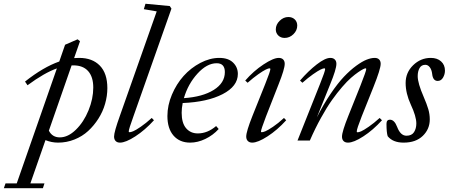

<svg xmlns="http://www.w3.org/2000/svg" viewBox="-140 -745 2380 1018"><path d="M168 11.2Q133.3 11.2 101.1 -2L21 227.5H95.7L87.4 252.9H-119.6L-110.8 227.5H-51.3L161.6 -382.3Q96.2 -359.4 5.9 -293L-7.3 -312.5Q89.4 -389.2 174.3 -418.9L205.1 -507.8L271.5 -536.6L284.2 -526.4L252.9 -437Q271.5 -438 279.8 -438Q349.6 -438 389.4 -397Q429.2 -356 429.2 -277.8Q429.2 -236.3 417.2 -194.6Q405.3 -152.8 381.8 -116Q358.4 -79.1 327.4 -50.5Q296.4 -22 254.9 -5.4Q213.4 11.2 168 11.2ZM249 -398.4H239.7L119.1 -52.2Q137.2 -16.6 177.2 -16.6Q220.7 -16.6 262.5 -57.4Q304.2 -98.1 329.3 -159.7Q354.5 -221.2 354.5 -280.8Q354.5 -337.4 327.4 -367.9Q300.3 -398.4 249 -398.4Z M496.1 11.2Q481.4 11.2 473.1 2.7Q464.8 -5.9 464.8 -21Q464.8 -45.4 495.6 -130.9L690.9 -684.6L622.6 -696.3L631.3 -725.1L760.3 -712.9L769 -699.2L567.4 -127.9Q542.5 -59.6 542.5 -47.9Q542.5 -43.9 546.9 -43.9Q553.2 -43.9 566.2 -49.1Q579.1 -54.2 606.2 -72.8Q633.3 -91.3 664.6 -119.6L676.3 -107.4Q628.9 -55.2 577.6 -22Q526.4 11.2 496.1 11.2Z M868.2 11.2Q812.5 11.2 780 -26.1Q747.6 -63.5 747.6 -129.9Q747.6 -186.5 771.5 -243.2Q795.4 -299.8 833.5 -342.3Q871.6 -384.8 922.1 -411.4Q972.7 -438 1022.9 -438Q1070.3 -438 1095.7 -413.3Q1121.1 -388.7 1121.1 -353Q1121.1 -287.6 1040.3 -245.8Q959.5 -204.1 828.6 -198.7Q823.2 -170.9 823.2 -147Q823.2 -92.3 846.9 -64.9Q870.6 -37.6 908.7 -37.6Q960.4 -37.6 1005.9 -76.7L1019.5 -61Q989.3 -27.8 948.7 -8.3Q908.2 11.2 868.2 11.2ZM1008.8 -409.7Q957 -409.7 907 -354.7Q856.9 -299.8 835 -224.6Q934.6 -231.4 993.4 -268.3Q1052.2 -305.2 1052.2 -362.8Q1052.2 -409.7 1008.8 -409.7Z M1369.1 -543.9Q1348.6 -543.9 1335.4 -556.9Q1322.3 -569.8 1322.3 -588.9Q1322.3 -614.7 1342.8 -634.8Q1363.3 -654.8 1388.7 -654.8Q1409.7 -654.8 1422.9 -642.1Q1436 -629.4 1436 -609.4Q1436 -583.5 1415.8 -563.7Q1395.5 -543.9 1369.1 -543.9ZM1197.3 11.2Q1182.6 11.2 1174.1 2.7Q1165.5 -5.9 1165.5 -21Q1165.5 -47.4 1198.7 -130.9L1266.1 -299.3Q1293.5 -367.7 1293.5 -378.9Q1293.5 -382.8 1289.1 -382.8Q1283.2 -382.8 1269.3 -376.2Q1255.4 -369.6 1229 -351.1Q1202.6 -332.5 1172.9 -306.2L1160.2 -317.9Q1204.1 -368.2 1256.8 -403.1Q1309.6 -438 1337.9 -438Q1353 -438 1361.3 -429.7Q1369.6 -421.4 1369.6 -406.7Q1369.6 -379.4 1336.9 -297.4L1270.5 -127.9Q1243.7 -57.6 1243.7 -47.9Q1243.7 -43.9 1247.6 -43.9Q1254.4 -43.9 1267.1 -49.1Q1279.8 -54.2 1307.1 -72.5Q1334.5 -90.8 1365.7 -119.6L1377.4 -107.4Q1330.1 -55.2 1278.6 -22Q1227.1 11.2 1197.3 11.2Z M1437.5 0 1556.6 -299.3Q1584 -367.7 1584 -378.9Q1584 -382.8 1579.6 -382.8Q1573.7 -382.8 1559.8 -376.2Q1545.9 -369.6 1519.5 -351.1Q1493.2 -332.5 1463.4 -306.2L1450.7 -317.9Q1494.6 -368.7 1539.3 -403.3Q1584 -438 1611.3 -438Q1626.5 -438 1635 -429.7Q1643.6 -421.4 1643.6 -406.7Q1643.6 -377.9 1610.4 -297.4L1540 -122.6Q1575.2 -191.9 1613 -247.8Q1650.9 -303.7 1683.8 -338.4Q1716.8 -373 1748.5 -396.2Q1780.3 -419.4 1804 -428.7Q1827.6 -438 1846.7 -438Q1861.8 -438 1870.1 -429.7Q1878.4 -421.4 1878.4 -406.7Q1878.4 -379.4 1840.3 -284.2L1777.8 -127.9Q1751.5 -61 1751.5 -47.9Q1751.5 -43.5 1755.9 -43.5Q1762.2 -43.5 1774.9 -48.8Q1787.6 -54.2 1814.7 -72.8Q1841.8 -91.3 1873 -119.6L1885.3 -107.4Q1837.9 -55.2 1786.6 -22Q1735.4 11.2 1705.1 11.2Q1689.9 11.2 1681.6 2.9Q1673.3 -5.4 1673.3 -20.5Q1673.3 -46.9 1707 -130.9L1771.5 -292Q1801.8 -368.7 1801.8 -378.9Q1801.8 -382.8 1797.9 -382.8Q1794.9 -382.8 1785.6 -378.4Q1776.4 -374 1759 -362.1Q1741.7 -350.1 1721.2 -332.3Q1700.7 -314.5 1674.1 -283.7Q1647.5 -252.9 1620.4 -214.8Q1593.3 -176.8 1562.3 -120.8Q1531.2 -64.9 1502.9 0Z M2000 11.2Q1942.9 11.2 1915.5 -22.9Q1909.2 -42.5 1909.2 -88.4Q1909.2 -110.4 1927.2 -110.4Q1951.2 -110.4 1965.8 -71.8Q1983.4 -25.4 2015.1 -25.4Q2043 -25.4 2055.2 -44.4Q2067.4 -63.5 2067.4 -90.3Q2067.4 -127.9 2038.1 -190.4Q2010.7 -250 2010.7 -305.2Q2010.7 -360.4 2050.5 -399.2Q2090.3 -438 2144 -438Q2178.2 -438 2198.7 -419.4Q2219.2 -400.9 2219.2 -370.6Q2219.2 -351.1 2209 -333.5Q2198.7 -315.9 2180.7 -315.9Q2155.3 -315.9 2151.4 -353Q2148.9 -375 2138.9 -388.2Q2128.9 -401.4 2115.2 -401.4Q2094.2 -401.4 2084.5 -384Q2074.7 -366.7 2074.7 -341.3Q2074.7 -304.2 2106.4 -231.4Q2123 -192.9 2130.9 -166Q2138.7 -139.2 2138.7 -111.8Q2138.7 -60.5 2101.8 -24.7Q2064.9 11.2 2000 11.2Z"/></svg>

Font: Elstob 14pt
Style: Italic
Weight: 400
Italic angle: -20°
Designer: Peter S. Baker
Version: Version 1.015